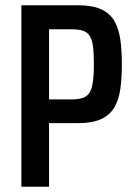

<svg xmlns="http://www.w3.org/2000/svg" viewBox="-20 -708 508 728"><path d="M61 0V-688H277Q330 -688 363 -673Q396 -658 413 -629.5Q430 -601 436 -559.5Q442 -518 442 -464Q442 -413 436.5 -372Q431 -331 414 -301.5Q397 -272 363.5 -256.5Q330 -241 276 -241H166V0ZM166 -331H249Q273 -331 290 -335.5Q307 -340 317 -353Q327 -366 331.5 -393Q336 -420 336 -464Q336 -507 332.5 -533Q329 -559 319.5 -573Q310 -587 293 -592Q276 -597 249 -597H166Z"/></svg>

Font: Saira Condensed SemiBold
Style: Regular
Weight: 600
Width: 3
Designer: Hector Gatti with collaboration of the Omnibus-Type team
Foundry: Omnibus-Type
Version: Version 1.100